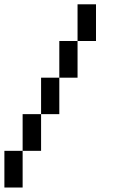

<svg xmlns="http://www.w3.org/2000/svg" viewBox="-20 -796 540 874"><path d="M0 57.6V-109.4H83V-276.4H167V-442.4H250V-609.4H333V-776.4H417V-609.4H333V-442.4H250V-276.4H167V-109.4H83V57.6Z"/></svg>

Font: KH Dot Kodenmachou 12
Style: Regular
Weight: 400
Designer: Original version for X68000 by Keitarou Hiraki (http://hp.vector.co.jp/authors/VA000874/) / TrueType conversion by Homem
Version: Version 1.00.20150527